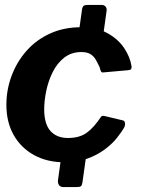

<svg xmlns="http://www.w3.org/2000/svg" viewBox="-20 -762 598 782"><path d="M316 -20Q314 -7 309.5 -3.5Q305 0 291 0H239Q226 0 220.5 -8Q215 -16 216 -27L234 -156Q236 -168 241 -171Q246 -174 258 -174H313Q325 -174 330.5 -166.5Q336 -159 334 -149L316 -20ZM396 -587Q394 -575 389 -571.5Q384 -568 370 -568H318Q305 -568 300 -575.5Q295 -583 296 -594L314 -723Q316 -735 321 -738.5Q326 -742 338 -742H393Q405 -742 410.5 -734.5Q416 -727 414 -717L396 -587ZM308 -651Q374 -651 417.5 -627Q461 -603 485.5 -566.5Q510 -530 516 -491Q516 -483 513.5 -480Q511 -477 501 -476L400 -467Q394 -466 391 -472Q388 -478 386 -488Q378 -505 370 -519Q362 -533 348.5 -541.5Q335 -550 311 -550Q271 -550 242 -527.5Q213 -505 195 -469Q177 -433 168.5 -392.5Q160 -352 160 -317Q160 -257 185.5 -228.5Q211 -200 257 -200Q304 -200 333.5 -221.5Q363 -243 392 -287Q396 -292 408 -289L479 -272Q486 -271 488.5 -264Q491 -257 487 -245Q476 -225 456 -200Q436 -175 405.5 -152.5Q375 -130 334.5 -115.5Q294 -101 243 -101Q172 -101 118.5 -130.5Q65 -160 35.5 -212.5Q6 -265 6 -335Q6 -397 27.5 -454Q49 -511 88.5 -555.5Q128 -600 184 -625.5Q240 -651 308 -651Z"/></svg>

Font: Libre Franklin
Style: Bold Italic
Weight: 700
Italic angle: -8°
Designer: Pablo Impallari, Rodrigo Fuenzalida, Nhung Nguyen
Foundry: Impallari Type
Version: Version 3.000